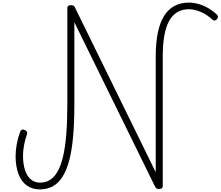

<svg xmlns="http://www.w3.org/2000/svg" viewBox="-20 -1440 1697 1477"><path d="M286 17Q227 17 185 -14Q143 -45 121.5 -103Q100 -161 100 -239Q100 -282 109 -331.5Q118 -381 135 -426Q139 -438 148.5 -442Q158 -446 170 -440Q182 -435 186.5 -427.5Q191 -420 188 -409Q173 -367 165 -323Q157 -279 157 -242Q157 -178 172.5 -131Q188 -84 217.5 -59.5Q247 -35 288 -35Q332 -35 365.5 -56.5Q399 -78 424 -122.5Q449 -167 465.5 -238Q482 -309 490 -408Q498 -507 498 -636V-1380Q498 -1390 505 -1395Q512 -1400 526 -1400Q539 -1400 546 -1396Q553 -1392 556 -1384L1178 -115V-1004Q1178 -1108 1193.5 -1185.5Q1209 -1263 1240.5 -1315Q1272 -1367 1320.5 -1393.5Q1369 -1420 1434 -1420Q1469 -1420 1508 -1409Q1547 -1398 1583.5 -1376.5Q1620 -1355 1651 -1325Q1657 -1318 1656.5 -1309.5Q1656 -1301 1648 -1291Q1639 -1283 1631 -1282Q1623 -1281 1615 -1288Q1574 -1327 1525.5 -1348Q1477 -1369 1433 -1369Q1382 -1369 1344 -1346.5Q1306 -1324 1281 -1279Q1256 -1234 1244 -1165.5Q1232 -1097 1232 -1004V-7Q1232 3 1224.5 8.5Q1217 14 1202 14Q1195 14 1190 12.5Q1185 11 1181 6.5Q1177 2 1173 -4L552 -1269V-635Q552 -496 542.5 -390Q533 -284 512.5 -206.5Q492 -129 460.5 -79.5Q429 -30 385.5 -6.5Q342 17 286 17Z"/></svg>

Font: Playwrite BE WAL ExtraLight
Style: Regular
Weight: 250
Version: Version 1.002